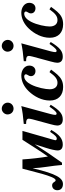

<svg xmlns="http://www.w3.org/2000/svg" viewBox="654 -1426 737 2181"><g transform="rotate(-90 1022.5 -335.5)"><path d="M615 -135C575 -73 556 -59 539 -59C528 -59 520 -64 520 -76C520 -82 539 -145 544 -162L626 -449H525C453 -339 397 -245 335 -160C321 -242 309 -342 302 -449H197C170 -358 111 -72 66 -72C43 -72 47 -112 7 -112C-27 -112 -48 -85 -48 -53C-48 -8 -16 11 22 11C89 11 138 -59 201 -331H202C206 -223 230 -120 239 0H265C361 -136 396 -189 472 -306H473L433 -181C416 -128 404 -75 404 -50C404 -9 429 9 472 9C532 9 582 -25 637 -122Z M947 -616C947 -653 916 -684 878 -684C844 -684 813 -653 813 -619C813 -580 841 -550 879 -550C917 -550 947 -579 947 -616ZM901 -142 887 -122C860 -84 838 -61 823 -61C815 -61 808 -65 808 -77C808 -86 812 -111 817 -128L908 -462C854 -450 783 -440 705 -434V-407H719C749 -407 765 -397 765 -378C765 -370 763 -357 757 -333L702 -130C692 -94 687 -68 687 -54C687 -11 714 9 755 9C815 9 857 -20 923 -128Z M1294 -142C1246 -75 1215 -51 1172 -51C1128 -51 1099 -82 1099 -140C1099 -185 1117 -283 1153 -352C1176 -396 1207 -429 1245 -429C1257 -429 1269 -422 1269 -412C1269 -390 1248 -382 1248 -352C1248 -322 1272 -301 1306 -301C1343 -301 1368 -330 1368 -372C1368 -425 1316 -462 1256 -462C1189 -462 1126 -430 1076 -377C1017 -315 971 -230 971 -138C971 -40 1033 13 1124 13C1157 13 1184 7 1207 -5C1252 -28 1284 -72 1322 -124Z M1660 -616C1660 -653 1629 -684 1591 -684C1557 -684 1526 -653 1526 -619C1526 -580 1554 -550 1592 -550C1630 -550 1660 -579 1660 -616ZM1614 -142 1600 -122C1573 -84 1551 -61 1536 -61C1528 -61 1521 -65 1521 -77C1521 -86 1525 -111 1530 -128L1621 -462C1567 -450 1496 -440 1418 -434V-407H1432C1462 -407 1478 -397 1478 -378C1478 -370 1476 -357 1470 -333L1415 -130C1405 -94 1400 -68 1400 -54C1400 -11 1427 9 1468 9C1528 9 1570 -20 1636 -128Z M2007 -142C1959 -75 1928 -51 1885 -51C1841 -51 1812 -82 1812 -140C1812 -185 1830 -283 1866 -352C1889 -396 1920 -429 1958 -429C1970 -429 1982 -422 1982 -412C1982 -390 1961 -382 1961 -352C1961 -322 1985 -301 2019 -301C2056 -301 2081 -330 2081 -372C2081 -425 2029 -462 1969 -462C1902 -462 1839 -430 1789 -377C1730 -315 1684 -230 1684 -138C1684 -40 1746 13 1837 13C1870 13 1897 7 1920 -5C1965 -28 1997 -72 2035 -124Z"/></g></svg>

Font: XITS
Style: Bold Italic
Weight: 700
Italic angle: -16.33°
Designer: MicroPress Inc., with final additions and corrections provided by Coen Hoffman, Elsevier (retired)
Version: Version 1.105